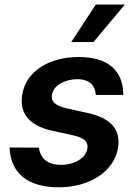

<svg xmlns="http://www.w3.org/2000/svg" viewBox="-20 -799 589 830"><path d="M394.2 -388.5H512.8C513.5 -494 446 -552.6 320.3 -552.6C191.1 -552.6 93 -490.4 76.3 -391.3C62.5 -310 105.1 -255.7 206.3 -233.7L295.8 -214.1C344.8 -203.1 362.6 -185.4 357.6 -156.2C351.9 -117.2 303.6 -85.9 241.5 -86.3C188.2 -86.6 155.2 -111.5 148.1 -160.9L21.3 -161.2C25.9 -49 101.2 10.7 234.4 10.7C367.2 10.7 473 -57.9 490.1 -158.7C503.2 -239 459.2 -288.4 359.7 -310.4L269.5 -330.3C217 -343 199.6 -360.4 204.9 -389.6C210.6 -428.6 258.5 -456.7 314.3 -456.7C369.3 -456.7 391.7 -427.2 394.2 -388.5ZM288 -617.2H383.9L519.9 -779.5H394.2Z"/></svg>

Font: Margiela Sans Semi Bold
Style: Italic
Weight: 600
Italic angle: -9.39999°
Designer: Stefan Endress, Andreas Faust
Version: Version 1.100;FEAKit 1.0